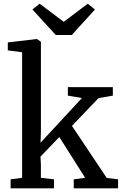

<svg xmlns="http://www.w3.org/2000/svg" viewBox="-20 -1033 673 1053"><path d="M101.2 -57.9V-746.4L22.8 -756.7V-800.3L181.2 -819.1H182.6L204.4 -803.9V-309.2L202.3 -250.1L429.2 -495.4L352.2 -508.5V-555H598.9V-508.5L520.2 -494.8L374.7 -342.6L565.4 -57L627.5 -49.5V0H384.5V-49.5L446.9 -57.9L305.3 -281.4L202 -174.2L204.3 -130.3V-57.9L276.3 -49.5V0H38.3V-49.5ZM197.4 -1012.8 329.5 -913.3 461.6 -1012.8 500.7 -980.7 373.5 -841H285.7L158 -981Z"/></svg>

Font: Merriweather 7pt Light
Style: Regular
Weight: 300
Designer: Eben Sorkin
Foundry: Eben Sorkin
Version: Version 2.200;gftools[0.9.31]